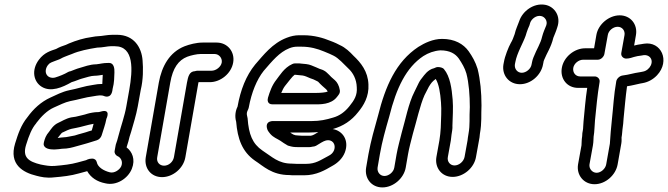

<svg xmlns="http://www.w3.org/2000/svg" viewBox="-20 -737 2919 839"><path d="M545 -345 532 -272C525 -231 508 -184 498 -145L492 -123C490 -115 486 -108 485 -100L481 -78C479 -68 485 -59 493 -55C508 -49 518 -31 510 -11C503 5 480 21 460 16C432 9 407 -7 403 -28C401 -38 393 -44 383 -44C367 -44 356 -37 356 -37L319 -27C291 -19 256 -15 220 -12C199 -10 179 -14 158 -18C105 -31 77 -49 94 -104C107 -146 119 -176 138 -198C138 -199 139 -200 139 -200C160 -228 186 -254 215 -267C240 -278 263 -290 286 -295C324 -302 353 -312 386 -316C398 -318 409 -320 414 -320H420C424 -320 428 -320 433 -318C433 -318 464 -302 471 -341L472 -348C480 -378 479 -400 480 -420C481 -439 477 -462 457 -462H454C429 -462 420 -458 401 -456C373 -456 346 -445 331 -441C312 -436 298 -429 289 -426C284 -425 280 -424 277 -422C262 -413 240 -404 220 -398C185 -391 168 -423 189 -452C198 -464 204 -464 232 -475C237 -477 241 -478 246 -481C256 -487 266 -490 278 -495L294 -501C326 -515 367 -523 405 -529C427 -529 450 -535 463 -535H482C567 -535 560 -430 545 -345ZM429 -410C428 -397 428 -383 427 -370H423C412 -370 402 -369 387 -366C349 -361 317 -349 284 -343C250 -336 224 -321 201 -311C159 -292 126 -261 100 -225C72 -191 59 -152 46 -110C18 -18 81 17 139 31C158 36 183 42 216 38C252 35 290 31 324 21L361 11C377 39 404 57 440 64C489 76 539 43 556 1C573 -41 557 -75 533 -93C535 -102 539 -110 541 -119L546 -139C548 -146 551 -154 553 -161C562 -193 575 -233 582 -272L595 -344C606 -389 606 -438 603 -473C599 -529 566 -585 491 -585H472C449 -585 424 -579 411 -579C401 -579 393 -577 380 -575C348 -571 312 -560 281 -547L268 -541C253 -536 241 -532 225 -523C202 -515 174 -508 150 -476C115 -429 128 -379 162 -358C202 -333 253 -355 293 -378C311 -383 325 -390 336 -393C358 -399 378 -406 394 -406C406 -406 415 -408 429 -410ZM419 -249C415 -248 412 -247 408 -247H403C394 -247 371 -243 362 -240C348 -235 330 -232 311 -227L291 -224C267 -219 248 -206 236 -201C213 -191 202 -171 195 -162C180 -145 176 -131 172 -116C165 -92 189 -84 212 -84H221C232 -84 242 -86 251 -87C277 -87 297 -93 311 -97L329 -102C332 -103 343 -106 347 -107L361 -111C375 -115 386 -119 403 -124C413 -127 421 -136 424 -145C431 -169 440 -191 445 -218C445 -218 468 -264 419 -249ZM232 -134C238 -141 248 -155 251 -157C267 -165 283 -172 292 -174L312 -178C335 -182 360 -191 389 -196C386 -187 385 -178 381 -167C372 -164 365 -163 355 -159L341 -155C337 -154 330 -152 323 -150L307 -145C288 -142 271 -137 259 -137C250 -137 243 -135 232 -134Z M740 -50C736 -29 717 -13 697 -13C677 -13 663 -29 667 -50L724 -376C735 -440 760 -474 798 -489C814 -495 840 -501 856 -501H918C937 -501 952 -483 949 -464C946 -445 924 -428 905 -428H843C839 -428 836 -427 832 -426C807 -425 802 -402 797 -376ZM790 -50 847 -376C847 -377 848 -377 848 -378H897C944 -378 991 -416 999 -464C1007 -511 974 -551 927 -551H865C838 -551 808 -543 787 -535C721 -509 687 -448 674 -376L617 -50C609 -2 640 37 688 37C736 37 782 -2 790 -50Z M1171 -281H1355C1377 -281 1427 -279 1453 -314C1459 -322 1467 -329 1465 -343C1462 -363 1453 -378 1444 -386L1427 -401C1421 -408 1416 -412 1411 -417C1396 -432 1385 -433 1377 -436L1361 -443C1345 -449 1336 -455 1318 -457L1297 -459C1291 -460 1287 -460 1282 -460H1269C1265 -460 1261 -459 1257 -457C1221 -441 1201 -405 1188 -389C1168 -364 1159 -336 1151 -310C1148 -300 1148 -281 1171 -281ZM1209 -331C1214 -343 1219 -353 1225 -361C1241 -380 1256 -402 1267 -410H1273C1276 -410 1280 -409 1283 -409L1303 -407C1315 -405 1323 -400 1336 -395L1350 -390C1361 -385 1370 -380 1370 -380C1376 -373 1383 -367 1388 -362L1405 -347C1408 -344 1410 -341 1412 -337C1404 -333 1381 -331 1363 -331ZM1282 -145C1265 -145 1258 -151 1248 -158H1333C1346 -158 1359 -159 1371 -160C1360 -154 1351 -146 1339 -144H1297C1296 -144 1288 -145 1282 -145ZM1434 -173C1480 -186 1516 -210 1545 -247C1569 -276 1593 -315 1590 -368C1588 -425 1557 -463 1524 -494C1510 -509 1490 -529 1465 -540L1449 -548C1440 -552 1433 -555 1422 -559C1393 -571 1353 -583 1306 -583H1287C1269 -583 1251 -579 1233 -572C1170 -548 1131 -496 1095 -455C1055 -406 1031 -344 1018 -271C1009 -253 1005 -229 1012 -205C1018 -131 1038 -74 1094 -35C1130 -12 1167 28 1245 28C1252 29 1261 29 1267 29H1309C1363 29 1401 6 1432 -12C1454 -24 1476 -43 1487 -71C1507 -124 1477 -166 1434 -173ZM1255 -22C1196 -22 1169 -52 1127 -79C1083 -109 1067 -150 1062 -220C1061 -229 1057 -236 1059 -245C1060 -252 1066 -260 1067 -267C1079 -333 1102 -389 1132 -427C1170 -471 1201 -509 1244 -526C1256 -531 1268 -533 1278 -533H1297C1336 -533 1367 -524 1396 -512C1404 -508 1412 -506 1420 -502L1437 -494C1460 -483 1483 -456 1502 -438C1523 -419 1538 -390 1539 -356C1542 -321 1528 -299 1507 -273C1487 -248 1464 -231 1435 -223C1405 -214 1379 -208 1342 -208H1177C1177 -208 1135 -212 1148 -172C1149 -168 1152 -164 1154 -161L1161 -152C1175 -136 1191 -131 1205 -122C1216 -114 1224 -109 1236 -102C1237 -101 1240 -100 1241 -100L1252 -97C1263 -94 1279 -94 1289 -94H1331C1336 -94 1341 -95 1345 -96C1351 -96 1357 -98 1361 -100C1378 -110 1392 -120 1404 -123C1433 -130 1449 -106 1440 -81C1435 -69 1428 -62 1414 -55C1381 -38 1360 -21 1318 -21H1276C1272 -21 1263 -22 1255 -22Z M2023 -123 2010 -51C2006 -31 1986 -14 1966 -14C1947 -14 1933 -31 1937 -51L1950 -123C1951 -130 1952 -140 1953 -148C1955 -162 1958 -174 1957 -188C1958 -223 1961 -266 1958 -302C1954 -350 1947 -403 1920 -435C1914 -442 1902 -444 1893 -444C1887 -444 1882 -441 1877 -439C1849 -433 1832 -406 1827 -400C1822 -394 1815 -385 1810 -375L1791 -336C1765 -286 1751 -210 1735 -156C1728 -128 1718 -91 1713 -63L1703 -5C1700 15 1679 32 1660 32C1641 32 1627 15 1630 -5L1640 -63C1650 -120 1664 -169 1681 -228C1712 -353 1755 -442 1830 -492C1852 -506 1877 -515 1904 -517C1946 -517 1970 -502 1985 -481C1999 -460 2011 -440 2018 -416C2029 -374 2033 -320 2033 -269C2030 -220 2035 -195 2027 -151C2025 -141 2024 -131 2023 -123ZM1900 -123 1887 -51C1879 -4 1910 36 1958 36C2005 36 2052 -3 2060 -51L2073 -123C2075 -132 2076 -140 2077 -152C2086 -202 2082 -234 2084 -276V-277C2084 -333 2079 -388 2067 -436C2057 -468 2044 -490 2028 -513C2005 -545 1967 -567 1912 -567C1872 -567 1835 -549 1808 -532C1710 -467 1664 -360 1632 -232C1616 -175 1601 -123 1590 -63L1580 -5C1572 42 1603 82 1651 82C1699 82 1745 42 1753 -5L1763 -63C1767 -87 1777 -125 1784 -152C1800 -206 1816 -279 1835 -321L1854 -358C1864 -374 1868 -380 1884 -392C1898 -369 1904 -331 1907 -290C1910 -258 1907 -213 1906 -178C1905 -162 1903 -139 1900 -123Z M2303 -456C2300 -436 2279 -419 2260 -419C2241 -419 2227 -436 2230 -456L2232 -466C2239 -505 2265 -547 2277 -581C2280 -590 2283 -602 2287 -611C2293 -623 2295 -630 2297 -638C2303 -655 2324 -671 2344 -667C2361 -664 2374 -645 2367 -626C2361 -611 2354 -596 2349 -577C2342 -546 2326 -524 2311 -486C2308 -477 2306 -473 2305 -466ZM2353 -456 2355 -466C2355 -467 2355 -469 2358 -476C2369 -504 2388 -530 2398 -572C2403 -585 2410 -600 2415 -617C2433 -667 2402 -709 2362 -716C2312 -725 2263 -688 2249 -645C2242 -625 2234 -610 2229 -588C2223 -572 2220 -562 2212 -549C2202 -531 2186 -491 2182 -466L2180 -456C2172 -409 2204 -369 2252 -369C2300 -369 2345 -409 2353 -456Z M2645 -109 2629 -19C2626 0 2606 18 2587 18C2568 18 2553 0 2556 -19L2571 -102C2574 -120 2573 -132 2574 -140C2578 -161 2578 -192 2580 -211C2586 -269 2590 -319 2600 -378C2603 -393 2590 -403 2579 -403H2515C2495 -403 2482 -420 2485 -440C2488 -459 2508 -476 2528 -476H2592C2607 -476 2619 -490 2621 -501L2636 -584C2639 -603 2659 -620 2679 -620C2699 -620 2712 -603 2709 -584L2695 -506C2692 -491 2705 -481 2716 -481C2731 -481 2743 -486 2750 -488C2761 -491 2770 -493 2781 -494L2793 -496C2804 -497 2812 -494 2818 -489C2841 -469 2820 -429 2789 -424L2779 -422C2744 -417 2732 -411 2700 -407C2687 -405 2675 -393 2673 -382C2662 -321 2660 -269 2654 -216C2650 -178 2647 -143 2645 -109ZM2696 -136C2699 -151 2699 -166 2700 -171C2703 -189 2704 -205 2705 -220C2710 -268 2713 -310 2720 -360C2742 -363 2762 -369 2778 -372L2789 -374C2812 -378 2834 -390 2851 -408C2910 -471 2869 -558 2794 -546L2782 -544C2773 -543 2763 -541 2751 -538L2759 -584C2767 -631 2735 -670 2688 -670C2641 -670 2594 -631 2586 -584L2576 -526H2537C2490 -526 2443 -488 2435 -440C2427 -393 2458 -353 2506 -353H2546C2538 -302 2535 -255 2530 -207C2528 -189 2529 -178 2527 -168C2525 -159 2524 -151 2524 -142C2521 -125 2522 -109 2521 -102L2506 -19C2498 28 2531 68 2578 68C2626 68 2671 28 2679 -19L2695 -110C2697 -121 2696 -133 2696 -136Z"/></svg>

Font: Blanket
Style: BdOutlineObl
Weight: 700
Foundry: Cannot Into Space Fonts
Version: Version 0.9